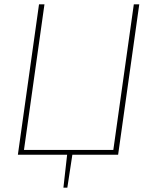

<svg xmlns="http://www.w3.org/2000/svg" viewBox="-20 -710 706 881"><path d="M619 -690 522 0H312L289 151H271L288 0H62L159 -690H184L90 -22H500L594 -690Z"/></svg>

Font: Ezarion Thin
Style: Italic
Weight: 250
Italic angle: -8°
Designer: Natanael Gama
Version: Version 1.001;PS 001.001;hotconv 1.0.70;makeotf.lib2.5.58329